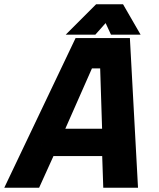

<svg xmlns="http://www.w3.org/2000/svg" viewBox="-67 -878 742 898"><path d="M-47 0 286.5 -700H540.5L578.5 0H416L411 -148H183L116 0ZM61.5 -60.5 132 -210H490.5L498 -60.5L468 -630H330ZM132 -210 330 -630H468L490.5 -210ZM238.5 -276H410.5L401.5 -558H363ZM382.5 -858H508.5L590.5 -716H452L427 -770L379 -716H240.5ZM408 -819 353 -761 408 -819H465L495 -761L465 -819Z"/></svg>

Font: Tourney Thin Black
Style: Italic
Weight: 900
Italic angle: -12°
Version: Version 1.015